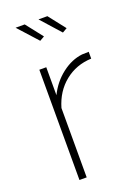

<svg xmlns="http://www.w3.org/2000/svg" viewBox="-141 -791 612 851"><g transform="rotate(-20 165.5 -365.5)"><path d="M45.9 -731H88.9L150.9 -651.9L128.9 -639.2ZM153.8 -731H195.8L257.8 -651.9L235.8 -639.2ZM314 -487.8Q242.2 -484.9 189.2 -442.1Q136.2 -399.4 115.2 -327.1V0H81.1V-520H113.8V-388.2Q140.6 -442.9 186.3 -478Q231.9 -513.2 282.2 -519Q295.4 -520 314 -520Z"/></g></svg>

Font: Rawline ExtraLight
Style: Regular
Weight: 275
Designer: Matt McInerney, Pablo Impallari, Rodrigo Fuenzalida
Foundry: Matt McInerney, Pablo Impallari, Rodrigo Fuenzalida
Version: Version 4.020;PS 004.020;hotconv 1.0.88;makeotf.lib2.5.64775